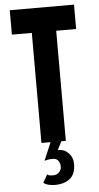

<svg xmlns="http://www.w3.org/2000/svg" viewBox="-62 -760 530 1027"><g transform="rotate(-5 202.5 -246.0)"><path d="M269 -591V0H245L222 45Q257 45 279.5 68.5Q302 92 302 127Q302 181 271.5 205.5Q241 230 190 230Q174 230 158.5 226.5Q143 223 129 214L154 170Q160 176 169 177Q178 178 186 178Q204 178 217 165.5Q230 153 230 135Q230 117 220.5 103.5Q211 90 191 90Q164 90 146 97L187 0H138V-591H31V-722H376V-591Z"/></g></svg>

Font: PostBus
Style: Regular
Weight: 400
Designer: Peter Wiegel
Version: Version 1.001